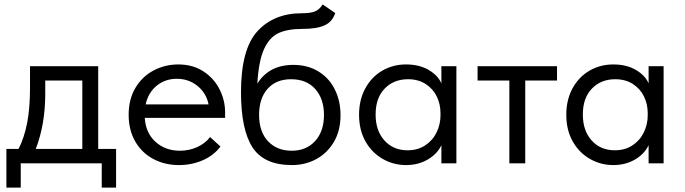

<svg xmlns="http://www.w3.org/2000/svg" viewBox="-20 -740 3103 870"><path d="M425 -65H506V110H441V0H74V110H9V-65H64Q90 -116 103 -183Q116 -250 116 -343V-440H425ZM185 -315Q185 -176 142 -65H353V-375H185Z M1000 -206H636Q640 -138 684.5 -97.5Q729 -57 795 -57Q837 -57 873.5 -73.5Q910 -90 932 -119L979 -76Q948 -35 898 -13.5Q848 8 791 8Q726 8 674 -20Q622 -48 592.5 -99.5Q563 -151 563 -220Q563 -291 594 -342.5Q625 -394 676.5 -421Q728 -448 788 -448Q853 -448 901 -417Q949 -386 974.5 -336Q1000 -286 1000 -231ZM640 -267H925Q915 -318 875 -350.5Q835 -383 781 -383Q729 -383 690.5 -352Q652 -321 640 -267Z M1523 -218Q1523 -148 1493 -97Q1463 -46 1413 -19Q1363 8 1303 8Q1176 8 1124 -72.5Q1072 -153 1072 -322Q1072 -517 1146.5 -598.5Q1221 -680 1348 -680Q1386 -680 1406.5 -688Q1427 -696 1442 -720L1499 -681Q1486 -641 1450.5 -625Q1415 -609 1350 -609Q1283 -609 1242 -590Q1201 -571 1176.5 -517.5Q1152 -464 1146 -361Q1199 -446 1309 -446Q1374 -446 1422.5 -416.5Q1471 -387 1497 -335Q1523 -283 1523 -218ZM1448 -219Q1448 -292 1408.5 -336.5Q1369 -381 1299 -381Q1231 -381 1192.5 -337.5Q1154 -294 1154 -220Q1154 -143 1194.5 -100Q1235 -57 1302 -57Q1368 -57 1408 -101Q1448 -145 1448 -219Z M1980 -440H2048V0H1980V-82Q1961 -42 1918 -17Q1875 8 1820 8Q1763 8 1714 -20Q1665 -48 1636 -99.5Q1607 -151 1607 -220Q1607 -288 1635.5 -340Q1664 -392 1712.5 -420Q1761 -448 1820 -448Q1880 -448 1922.5 -423Q1965 -398 1980 -362ZM1976 -217V-227Q1976 -268 1959 -303Q1942 -338 1908.5 -359.5Q1875 -381 1829 -381Q1764 -381 1723 -338.5Q1682 -296 1682 -221Q1682 -148 1722 -103.5Q1762 -59 1827 -59Q1873 -59 1907 -81.5Q1941 -104 1958.5 -140.5Q1976 -177 1976 -217Z M2360 0H2288V-375H2144V-440H2504V-375H2360Z M2919 -440H2987V0H2919V-82Q2900 -42 2857 -17Q2814 8 2759 8Q2702 8 2653 -20Q2604 -48 2575 -99.5Q2546 -151 2546 -220Q2546 -288 2574.5 -340Q2603 -392 2651.5 -420Q2700 -448 2759 -448Q2819 -448 2861.5 -423Q2904 -398 2919 -362ZM2915 -217V-227Q2915 -268 2898 -303Q2881 -338 2847.5 -359.5Q2814 -381 2768 -381Q2703 -381 2662 -338.5Q2621 -296 2621 -221Q2621 -148 2661 -103.5Q2701 -59 2766 -59Q2812 -59 2846 -81.5Q2880 -104 2897.5 -140.5Q2915 -177 2915 -217Z"/></svg>

Font: Tilda Sans
Style: Regular
Weight: 400
Designer: ParaType Ltd
Foundry: ParaType Ltd
Version: Version 1.002W